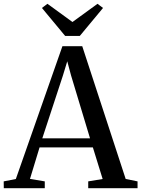

<svg xmlns="http://www.w3.org/2000/svg" viewBox="-36 -992 746 1012"><path d="M47.5 -48.5 293 -748.5H397.5L626.5 -48.5L689 -36V0H429V-36L505 -48.5L453.5 -215H172.5L122 -49L200 -36V0H-16L-16.5 -36ZM438.5 -263 338.5 -594.5 318.5 -669 295.5 -593.5 187 -263ZM307.5 -802.5 185 -950 214 -972 346 -876 478 -972 507 -950 384.5 -802.5Z"/></svg>

Font: Merriweather 72pt
Style: Regular
Weight: 400
Version: Version 2.100